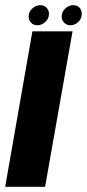

<svg xmlns="http://www.w3.org/2000/svg" viewBox="-62 -721 336 741"><path d="M-42 0H112L218 -600H63ZM83 -623.5Q98.5 -623.5 112.8 -636.2Q127 -649 127 -667.5Q127 -682 117.2 -691.5Q107.5 -701 94 -701Q76.5 -701 62.5 -688Q48.5 -675 48.5 -657.5Q48.5 -643 58 -633.2Q67.5 -623.5 83 -623.5ZM209 -623.5Q227 -623.5 240.2 -636.2Q253.5 -649 253.5 -667.5Q253.5 -682 244.8 -691.5Q236 -701 220.5 -701Q203.5 -701 189.8 -688Q176 -675 176 -657.5Q176 -643 185.8 -633.2Q195.5 -623.5 209 -623.5Z"/></svg>

Font: Anybody UltraCondensed ExtraBold
Style: Italic
Weight: 800
Width: 1
Italic angle: -10°
Version: Version 1.113;gftools[0.9.25]